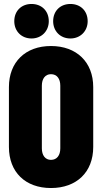

<svg xmlns="http://www.w3.org/2000/svg" viewBox="-20 -940 515 968"><path d="M139 -746C189 -746 226 -783 226 -833C226 -885 190 -920 139 -920C88 -920 52 -885 52 -833C52 -783 88 -746 139 -746ZM335 -746C385 -746 422 -783 422 -833C422 -885 386 -920 335 -920C284 -920 248 -885 248 -833C248 -783 284 -746 335 -746ZM237 8C366 8 450 -72 450 -199V-501C450 -627 366 -708 237 -708C108 -708 25 -627 25 -501V-199C25 -72 108 8 237 8ZM237 -134C208 -134 191 -157 191 -192V-508C191 -543 208 -566 237 -566C267 -566 284 -543 284 -508V-192C284 -157 267 -134 237 -134Z"/></svg>

Font: Barlow Condensed ExtraBold
Style: Regular
Weight: 800
Width: 3
Designer: Jeremy Tribby
Foundry: Tribby Type
Version: Version 1.422;hotconv 1.0.109;makeotfexe 2.5.65596